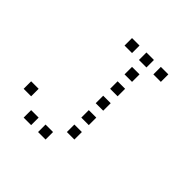

<svg xmlns="http://www.w3.org/2000/svg" viewBox="-171 -821 942 942"><g transform="rotate(45 300.0 -350.0)"><path d="M225 -676Q224 -676 224 -676Q224 -676 224 -675V-625Q224 -624 224 -624Q224 -624 225 -624H275Q276 -624 276 -624Q276 -624 276 -625V-675Q276 -676 276 -676Q276 -676 275 -676ZM325 -676Q324 -676 324 -676Q324 -676 324 -675V-625Q324 -624 324 -624Q324 -624 325 -624H375Q376 -624 376 -624Q376 -624 376 -625V-675Q376 -676 376 -676Q376 -676 375 -676ZM425 -676Q424 -676 424 -676Q424 -676 424 -675V-625Q424 -624 424 -624Q424 -624 425 -624H475Q476 -624 476 -624Q476 -624 476 -625V-675Q476 -676 476 -676Q476 -676 475 -676ZM325 -576Q324 -576 324 -576Q324 -576 324 -575V-525Q324 -524 324 -524Q324 -524 325 -524H375Q376 -524 376 -524Q376 -524 376 -525V-575Q376 -576 376 -576Q376 -576 375 -576ZM325 -476Q324 -476 324 -476Q324 -476 324 -475V-425Q324 -424 324 -424Q324 -424 325 -424H375Q376 -424 376 -424Q376 -424 376 -425V-475Q376 -476 376 -476Q376 -476 375 -476ZM325 -376Q324 -376 324 -376Q324 -376 324 -375V-325Q324 -324 324 -324Q324 -324 325 -324H375Q376 -324 376 -324Q376 -324 376 -325V-375Q376 -376 376 -376Q376 -376 375 -376ZM325 -276Q324 -276 324 -276Q324 -276 324 -275V-225Q324 -224 324 -224Q324 -224 325 -224H375Q376 -224 376 -224Q376 -224 376 -225V-275Q376 -276 376 -276Q376 -276 375 -276ZM25 -176Q24 -176 24 -176Q24 -176 24 -175V-125Q24 -124 24 -124Q24 -124 25 -124H75Q76 -124 76 -124Q76 -124 76 -125V-175Q76 -176 76 -176Q76 -176 75 -176ZM325 -176Q324 -176 324 -176Q324 -176 324 -175V-125Q324 -124 324 -124Q324 -124 325 -124H375Q376 -124 376 -124Q376 -124 376 -125V-175Q376 -176 376 -176Q376 -176 375 -176ZM125 -76Q124 -76 124 -76Q124 -76 124 -75V-25Q124 -24 124 -24Q124 -24 125 -24H175Q176 -24 176 -24Q176 -24 176 -25V-75Q176 -76 176 -76Q176 -76 175 -76ZM225 -76Q224 -76 224 -76Q224 -76 224 -75V-25Q224 -24 224 -24Q224 -24 225 -24H275Q276 -24 276 -24Q276 -24 276 -25V-75Q276 -76 276 -76Q276 -76 275 -76Z"/></g></svg>

Font: Doto
Style: Regular
Weight: 400
Monospace: yes
Version: Version 1.000